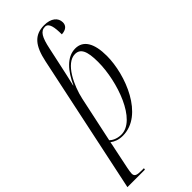

<svg xmlns="http://www.w3.org/2000/svg" viewBox="-316 -824 1118 1118"><g transform="rotate(-45 242.5 -265.0)"><path d="M178 -616 -3 240H141L143 230H126C87 230 70 226 70 202C70 192 73 176 76 160L102 35C106 18 108 6 112 -15C132 0 156 10 190 10C360 10 453 -230 453 -385C453 -489 419 -546 353 -546C283 -546 230 -482 194 -402H192C202 -446 213 -490 222 -535L247 -651C263 -728 281 -760 318 -760C349 -760 356 -718 356 -659C391 -661 410 -677 410 -704C410 -743 377 -770 321 -770C239 -770 200 -720 178 -616ZM186 -1C151 -2 127 -16 115 -28L175 -309C194 -398 253 -524 329 -524C373 -524 392 -487 392 -396C392 -237 310 2 186 -1Z"/></g></svg>

Font: Noto Serif Display Condensed Light
Style: Italic
Weight: 300
Width: 3
Italic angle: -12°
Designer: Monotype Design Team
Foundry: Monotype Imaging Inc.
Version: Version 2.009